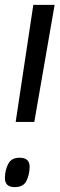

<svg xmlns="http://www.w3.org/2000/svg" viewBox="-22 -760 243 784"><path d="M42 -262 114 -740H201L118 -262ZM-2 -35Q-1 -67 12 -91.5Q25 -116 58 -116Q100 -116 99 -77Q98 -45 85.5 -20.5Q73 4 38 4Q-3 4 -2 -35Z"/></svg>

Font: Georama Condensed Medium
Style: Italic
Weight: 500
Width: 3
Italic angle: -9°
Designer: Jean-Baptiste Levee
Foundry: Production Type
Version: Version 1.000